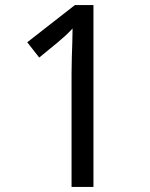

<svg xmlns="http://www.w3.org/2000/svg" viewBox="-20 -734 591 754"><path d="M261 0V-446Q261 -474 262 -506.5Q263 -539 264 -569.5Q265 -600 265 -622Q249 -605 237.5 -594.5Q226 -584 206 -567L134 -508L87 -568L274 -714H347V0Z"/></svg>

Font: ukorean05
Style: Book
Weight: 400
Designer: Jelle Bosma - Monotype Design Team
Foundry: Monotype Imaging Inc.
Version: Version 2.003